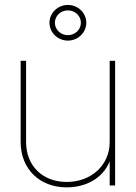

<svg xmlns="http://www.w3.org/2000/svg" viewBox="-20 -767 561 794"><path d="M255.9 7.8C333 7.8 404.8 -27.8 433.6 -100.1V0H456.1V-515.6H433.6V-179.7C433.6 -84 357.4 -14.6 255.9 -14.6C156.7 -14.6 87.9 -80.6 87.9 -179.7V-515.6H65.4V-179.7C65.4 -67.9 144 7.8 255.9 7.8ZM260.7 -599.1C302.7 -599.1 336.9 -632.3 336.9 -672.9C336.9 -713.4 302.7 -746.6 260.7 -746.6C218.8 -746.6 184.6 -713.4 184.6 -672.9C184.6 -632.3 218.8 -599.1 260.7 -599.1ZM260.7 -621.6C231 -621.6 207 -644.5 207 -672.9C207 -701.2 231 -724.1 260.7 -724.1C290.5 -724.1 314.5 -701.2 314.5 -672.9C314.5 -644.5 290.5 -621.6 260.7 -621.6Z"/></svg>

Font: Raveo Display Display Thin
Style: Regular
Weight: 100
Designer: Jakub Foglar, Rasmus Andersson (Inter)
Foundry: Jakubfoglar.com
Version: Version 1.100;Glyphs 3.2.3 (3260)